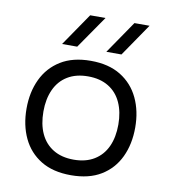

<svg xmlns="http://www.w3.org/2000/svg" viewBox="-81 -782 763 863"><g transform="rotate(10 300.0 -350.5)"><path d="M300 11Q218 11 163 -22.5Q108 -56 80 -115Q52 -174 52 -250Q52 -325 80 -384Q108 -443 163 -477Q218 -511 300 -511Q382 -511 437 -477Q492 -443 520 -384Q548 -325 548 -250Q548 -174 520 -115Q492 -56 437 -22.5Q382 11 300 11ZM300 -60Q355 -60 393.5 -83.5Q432 -107 451.5 -149.5Q471 -192 471 -250Q471 -307 451.5 -350Q432 -393 393.5 -416.5Q355 -440 300 -440Q245 -440 206.5 -416.5Q168 -393 148.5 -350Q129 -307 129 -250Q129 -192 148.5 -149.5Q168 -107 206.5 -83.5Q245 -60 300 -60ZM261 -712H331L228 -563H159ZM463 -712H532L430 -563H361Z"/></g></svg>

Font: Nata Sans
Style: Regular
Weight: 400
Designer: Daniel Uzquiano Cruz
Version: Version 1.001